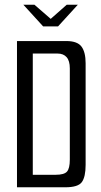

<svg xmlns="http://www.w3.org/2000/svg" viewBox="-20 -794 427 814"><path d="M79 -774H126L195 -714L263 -774H310L226 -682H163ZM52 -620H261Q308 -620 325.5 -596.5Q343 -573 343 -526V-95Q343 -44 327 -22Q311 0 257 0H52ZM216 -53Q252 -53 264 -66.5Q276 -80 276 -117V-504Q276 -536 262.5 -551.5Q249 -567 224 -567H119V-53Z"/></svg>

Font: Smooch Sans Thin Medium
Style: Regular
Weight: 500
Version: Version 1.010